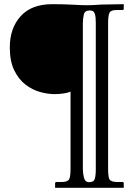

<svg xmlns="http://www.w3.org/2000/svg" viewBox="-20 -666 642 920"><path d="M498 144Q498 186 506 195.5Q514 205 538 206H567Q573 206 573 213V234H244V213Q244 206 250 206H279Q304 205 311 193.5Q318 182 318 143V-227Q308 -222 286.5 -218.5Q265 -215 241 -215Q210 -215 173 -225Q136 -235 103 -260Q70 -285 48.5 -328.5Q27 -372 27 -439Q27 -531 79 -588.5Q131 -646 230 -646Q286 -646 329.5 -643.5Q373 -641 393 -641Q419 -641 440.5 -642.5Q462 -644 462 -644L573 -646V-625Q573 -618 567 -618H538Q511 -618 504.5 -604.5Q498 -591 498 -556ZM407 207Q429 207 434 191.5Q439 176 439 145V-556Q439 -585 435 -597.5Q431 -610 424.5 -613Q418 -616 410 -616Q386 -616 381.5 -596Q377 -576 377 -553V143Q377 165 382.5 186Q388 207 407 207Z"/></svg>

Font: Libertinus Serif SemiBold
Style: Regular
Weight: 600
Designer: Philipp H. Poll, Khaled Hosny
Foundry: Caleb Maclennan
Version: Version 7.051;RELEASE